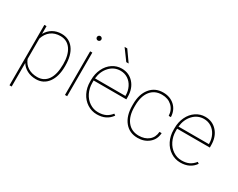

<svg xmlns="http://www.w3.org/2000/svg" viewBox="-114 -1281 2496 2014"><g transform="rotate(30 1134.5 -273.5)"><path d="M487.8 -259.3Q487.8 -135.7 434.6 -63Q381.3 9.8 289.6 9.8Q229.5 9.8 182.6 -14.6Q135.7 -39.1 109.4 -82V203.1H83V-528.3H109.4V-434.1Q136.7 -484.4 183.1 -511.2Q229.5 -538.1 288.6 -538.1Q381.3 -538.1 434.6 -467Q487.8 -396 487.8 -267.6ZM460.9 -269.5Q460.9 -383.3 415.8 -447.5Q370.6 -511.7 289.1 -511.7Q222.7 -511.7 176.3 -477.3Q129.9 -442.9 109.4 -378.4V-131.3Q129.9 -76.7 176.5 -46.6Q223.1 -16.6 290 -16.6Q371.1 -16.6 416 -81.1Q460.9 -145.5 460.9 -269.5Z M664.1 0H637.7V-528.3H664.1ZM624 -693.4Q624 -704.6 631.8 -712.6Q639.6 -720.7 650.9 -720.7Q662.1 -720.7 670.2 -712.6Q678.2 -704.6 678.2 -693.4Q678.2 -682.1 670.2 -674.3Q662.1 -666.5 650.9 -666.5Q639.6 -666.5 631.8 -674.3Q624 -682.1 624 -693.4Z M1027.3 9.8Q963.4 9.8 909.9 -24.7Q856.4 -59.1 826.2 -119.1Q795.9 -179.2 795.9 -252.4V-274.4Q795.9 -347.7 825.2 -408.7Q854.5 -469.7 905.8 -503.9Q957 -538.1 1017.6 -538.1Q1106 -538.1 1162.1 -475.1Q1218.3 -412.1 1218.3 -309.6V-281.7H822.3V-252.9Q822.3 -188.5 849.4 -133.5Q876.5 -78.6 924.1 -47.4Q971.7 -16.1 1027.3 -16.1Q1080.6 -16.1 1117.9 -33.9Q1155.3 -51.8 1184.1 -88.9L1202.6 -75.7Q1143.6 9.8 1027.3 9.8ZM1017.6 -511.7Q940.4 -511.7 886.7 -454.3Q833 -397 823.7 -308.1H1191.9V-314.5Q1191.9 -368.2 1169.2 -414.3Q1146.5 -460.4 1106.7 -486.1Q1066.9 -511.7 1017.6 -511.7ZM1051.3 -619.6H1022.5L927.2 -749.5H959.5Z M1520.5 -16.6Q1592.3 -16.6 1638.9 -54.7Q1685.5 -92.8 1689.9 -160.2H1716.3Q1712.4 -83.5 1657.2 -36.9Q1602.1 9.8 1520.5 9.8Q1421.4 9.8 1363 -62Q1304.7 -133.8 1304.7 -256.8V-274.4Q1304.7 -394.5 1363 -466.3Q1421.4 -538.1 1519.5 -538.1Q1603.5 -538.1 1658.2 -487.8Q1712.9 -437.5 1716.3 -354H1689.9Q1686.5 -425.3 1639.9 -468.5Q1593.3 -511.7 1519.5 -511.7Q1431.2 -511.7 1381.1 -448Q1331.1 -384.3 1331.1 -271V-253.9Q1331.1 -143.1 1381.6 -79.8Q1432.1 -16.6 1520.5 -16.6Z M2038.6 9.8Q1974.6 9.8 1921.1 -24.7Q1867.7 -59.1 1837.4 -119.1Q1807.1 -179.2 1807.1 -252.4V-274.4Q1807.1 -347.7 1836.4 -408.7Q1865.7 -469.7 1917 -503.9Q1968.3 -538.1 2028.8 -538.1Q2117.2 -538.1 2173.3 -475.1Q2229.5 -412.1 2229.5 -309.6V-281.7H1833.5V-252.9Q1833.5 -188.5 1860.6 -133.5Q1887.7 -78.6 1935.3 -47.4Q1982.9 -16.1 2038.6 -16.1Q2091.8 -16.1 2129.2 -33.9Q2166.5 -51.8 2195.3 -88.9L2213.9 -75.7Q2154.8 9.8 2038.6 9.8ZM2028.8 -511.7Q1951.7 -511.7 1897.9 -454.3Q1844.2 -397 1835 -308.1H2203.1V-314.5Q2203.1 -368.2 2180.4 -414.3Q2157.7 -460.4 2117.9 -486.1Q2078.1 -511.7 2028.8 -511.7Z"/></g></svg>

Font: TypoPRO Roboto
Style: Regular
Weight: 250
Designer: Google
Version: Version 2.136; 2016